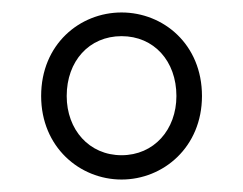

<svg xmlns="http://www.w3.org/2000/svg" viewBox="-20 -778 390 308"><path d="M175 -490C242 -490 304 -542 304 -624C304 -707 242 -758 175 -758C108 -758 46 -707 46 -624C46 -542 108 -490 175 -490ZM175 -529C123 -529 87 -570 87 -624C87 -680 123 -720 175 -720C227 -720 263 -680 263 -624C263 -570 227 -529 175 -529Z"/></svg>

Font: Noto Sans SC Light
Style: Regular
Weight: 300
Designer: Ryoko NISHIZUKA 西塚涼子 (kana, bopomofo & ideographs); Paul D. Hunt (Latin, Greek & Cyrillic); Sandoll Communications 산돌커뮤니
Foundry: Adobe
Version: Version 2.004;hotconv 1.0.118;makeotfexe 2.5.65603